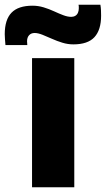

<svg xmlns="http://www.w3.org/2000/svg" viewBox="-82 -789 446 809"><path d="M53 0V-544H231V0ZM-59 -599Q-60 -611 -61 -623Q-62 -635 -62 -645Q-62 -706 -33.5 -735.5Q-5 -765 55 -765Q79 -765 102 -758Q125 -751 145.5 -741.5Q166 -732 184.5 -725Q203 -718 218 -718Q228 -718 235.5 -722.5Q243 -727 246.5 -735.5Q250 -744 250 -753Q250 -757 250 -761.5Q250 -766 249 -769H341Q343 -757 343.5 -745.5Q344 -734 344 -723Q344 -663 316 -632.5Q288 -602 227 -602Q204 -602 181 -609Q158 -616 137 -625.5Q116 -635 97 -642.5Q78 -650 64 -650Q49 -650 40.5 -640.5Q32 -631 32 -615Q32 -612 32.5 -607.5Q33 -603 33 -599Z"/></svg>

Font: Georama SemiExpanded
Style: Bold
Weight: 700
Width: 6
Designer: Jean-Baptiste Levee
Foundry: Production Type
Version: Version 1.001